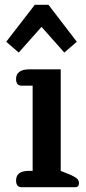

<svg xmlns="http://www.w3.org/2000/svg" viewBox="-20 -780 360 800"><path d="M6 -606 125 -760H182L300 -606L248 -561L153 -668L58 -561ZM47 -28Q47 -68 100 -68H116V-423H70Q47 -423 47 -451Q47 -471 61 -481Q75 -491 100 -491H233V-68L273 -52Q293 -43 301 -35.5Q309 -28 309 -17Q309 0 294 0H70Q47 0 47 -28Z"/></svg>

Font: MaitreeSemiBold
Style: Regular
Weight: 600
Designer: CadsonDemak Team
Foundry: CadsonDemak
Version: Version 1.000